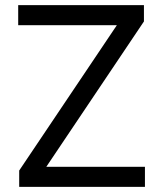

<svg xmlns="http://www.w3.org/2000/svg" viewBox="-20 -727 635 747"><path d="M54.7 -63.5 434.6 -628.9H50.8V-707H540V-643.6L160.2 -78.1H543.9V0H54.7Z"/></svg>

Font: WEMIX Pretendard Variable
Style: Regular
Weight: 400
Designer: Base glyphs from Inter by Rasmus Andersson; Hangeul glyphs from Noto Sans CJK(Source Han Sans) by Jang Soo-young and Kan
Foundry: Kil Hyung-jin
Version: Version 1.000;Glyphs 3.2 (3208)